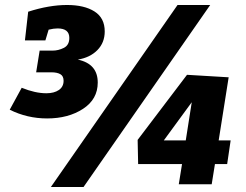

<svg xmlns="http://www.w3.org/2000/svg" viewBox="-20 -739 986 770"><path d="M372 -408Q372 -341 313 -302.5Q254 -264 169 -264Q89 -264 19 -299L67 -387Q121 -365 166 -365Q197 -365 216 -378Q235 -391 235 -415Q235 -434 222 -441.5Q209 -449 186 -449H125L139 -536H191Q214 -536 236 -547Q258 -558 258 -587Q258 -625 211 -625Q195 -625 175 -620L162 -577H80L93 -692Q177 -719 249 -719Q318 -719 359 -693Q400 -667 400 -613Q400 -568 370.5 -538Q341 -508 292 -500Q372 -483 372 -408ZM315 11H184L692 -719H823ZM857 -176H905L891 -81H842L829 0H697L710 -81H534L532 -178L730 -439L897 -429ZM725 -176 749 -329 637 -176Z"/></svg>

Font: Bitter Pro ExtraBold
Style: Italic
Weight: 800
Italic angle: -9°
Designer: Sol Matas, and Bitter project Authors
Foundry: Sol Matas
Version: Version 1.010